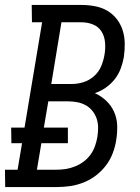

<svg xmlns="http://www.w3.org/2000/svg" viewBox="-47 -755 567 775"><path d="M-26 0 -27 -70H24L42 -177H-1L-2 -240H52L123 -665H82L81 -735H282Q309 -735 336 -730Q363 -725 385.5 -712Q408 -699 424 -678.5Q440 -658 448 -633Q456 -608 456.5 -580.5Q457 -553 453 -525Q449 -502 440.5 -479Q432 -456 417 -436.5Q402 -417 381 -402Q360 -387 336 -379Q362 -367 382 -348Q402 -329 413.5 -303.5Q425 -278 426 -248.5Q427 -219 422 -189Q418 -163 408 -136.5Q398 -110 380.5 -87Q363 -64 340 -46.5Q317 -29 290.5 -18.5Q264 -8 237 -4Q210 0 183 0ZM160 -416H243Q267 -416 290.5 -423.5Q314 -431 333 -448Q352 -465 361.5 -488Q371 -511 375 -535Q379 -559 377 -583.5Q375 -608 363 -627.5Q351 -647 329 -656Q307 -665 282 -665H201ZM102 -70H182Q201 -70 219.5 -73Q238 -76 256.5 -83.5Q275 -91 291 -103Q307 -115 318.5 -131Q330 -147 336.5 -165.5Q343 -184 346 -202Q349 -221 349 -240Q349 -259 343 -276.5Q337 -294 325.5 -308Q314 -322 298.5 -330.5Q283 -339 264.5 -342.5Q246 -346 226 -346H148L130 -240H227V-177H120Z"/></svg>

Font: Iosevka Curly Slab
Style: Italic
Weight: 400
Italic angle: -9°
Monospace: yes
Designer: Belleve Invis
Foundry: Belleve Invis
Version: Version 22.1.2; ttfautohint (v1.8.4)